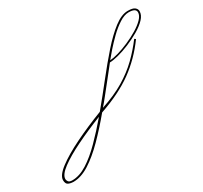

<svg xmlns="http://www.w3.org/2000/svg" viewBox="-507 -427 952 901"><g transform="rotate(-30 -31.0 23.0)"><path d="M-346 307Q-360 307 -372.5 301.5Q-385 296 -385 276Q-385 250 -342 217.5Q-299 185 -228.5 150.5Q-158 116 -75 84Q-26 25 22 -36Q70 -97 115 -148Q160 -199 200.5 -230Q241 -261 275 -261Q302 -261 312.5 -252.5Q323 -244 323 -232Q323 -211 304 -191Q285 -171 255 -153.5Q225 -136 191.5 -122Q158 -108 128.5 -100.5Q99 -93 82 -93Q60 -65 32.5 -30.5Q5 4 -18.5 33.5Q-42 63 -53 75Q20 51 72.5 19.5Q125 -12 164.5 -50.5Q204 -89 236 -132L243 -127Q187 -50 115 2Q43 54 -67 92Q-116 151 -164.5 200Q-213 249 -258.5 278Q-304 307 -346 307ZM88 -101Q106 -102 134 -110Q162 -118 193 -131.5Q224 -145 251.5 -161.5Q279 -178 296.5 -196Q314 -214 314 -231Q314 -253 275 -253Q252 -253 224 -235Q196 -217 169.5 -191Q143 -165 121 -140Q99 -115 88 -101ZM-347 298Q-308 298 -266 271.5Q-224 245 -179.5 200Q-135 155 -90 102Q-166 132 -230.5 163.5Q-295 195 -334 224Q-373 253 -373 277Q-373 283 -368 290.5Q-363 298 -347 298Z"/></g></svg>

Font: Kapakana Light
Style: Regular
Weight: 300
Designer: Kyosuke Nagai
Version: Version 1.000